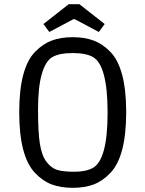

<svg xmlns="http://www.w3.org/2000/svg" viewBox="-20 -886 696 919"><path d="M148 -58Q72 -137 72 -349Q72 -560 148 -638Q185 -676 228 -692Q271 -708 328 -708Q385 -708 428 -692Q471 -676 508 -638Q584 -560 584 -349Q584 -137 508 -58Q471 -19 428 -3Q385 13 328 13Q271 13 228 -3Q185 -19 148 -58ZM424 -82Q495 -121 495 -346Q495 -573 425 -613Q392 -632 328 -632Q264 -632 231 -613Q198 -594 180 -531.5Q162 -469 162 -361Q162 -253 171 -197Q180 -141 202.5 -111.5Q225 -82 253 -73Q281 -64 336 -64Q391 -64 424 -82ZM481 -771 453 -733 338 -794H331L216 -733L188 -771L309 -866H360Z"/></svg>

Font: Ruda
Style: Regular
Weight: 400
Designer: Mariela Monsalve, Angelina Sanchez
Foundry: Mariela Monsalve, Angelina Sanchez
Version: Version 1.002